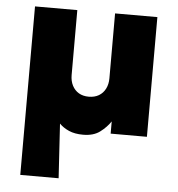

<svg xmlns="http://www.w3.org/2000/svg" viewBox="-52 -564 761 823"><g transform="rotate(5 328.5 -152.5)"><path d="M65.5 210V-515H247.5V-235.5Q247.5 -210 257.5 -190.5Q267.5 -171 285.5 -160.2Q303.5 -149.5 328.5 -149.5Q353.5 -149.5 371.8 -160.2Q390 -171 400 -190.5Q410 -210 410 -235.5V-515H592V0H436V-52.5Q419 -27 391.2 -6Q363.5 15 318.5 15Q282.5 15 257.5 4Q232.5 -7 216 -24L230.5 210Z"/></g></svg>

Font: Geologica Cursive ExtraBold
Style: Regular
Weight: 800
Designer: Sindre Bremnes, Frode Helland
Foundry: Monokrom Skriftforlag AS
Version: Version 1.010;gftools[0.9.28]